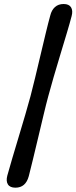

<svg xmlns="http://www.w3.org/2000/svg" viewBox="-20 -770 371 934"><path d="M128.5 -302.5Q138.5 -340.5 151.2 -393.2Q164 -446 177.2 -502.5Q190.5 -559 202.8 -609.8Q215 -660.5 224.5 -694.5Q231 -721 247.5 -735.8Q264 -750.5 289.5 -750.5Q315.5 -750.5 325.5 -734.5Q335.5 -718.5 328.5 -692Q320 -659 305 -609Q290 -559 273 -502.8Q256 -446.5 240.5 -393.5Q225 -340.5 215 -302.5Q204.5 -264 192 -211.2Q179.5 -158.5 166 -102Q152.5 -45.5 140.5 4.5Q128.5 54.5 120 87Q105 143 55 143Q28.5 143 18.5 127Q8.5 111 15.5 84.5Q24.5 51 39.5 0.8Q54.5 -49.5 71.2 -105.2Q88 -161 103.2 -212.8Q118.5 -264.5 128.5 -302.5Z"/></svg>

Font: Fraunces 72pt S100
Style: Bold Italic
Weight: 700
Italic angle: -16°
Version: Version 1.000; ttfautohint (v1.8.3)